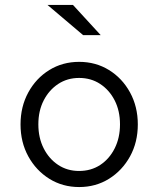

<svg xmlns="http://www.w3.org/2000/svg" viewBox="-20 -746 640 776"><path d="M300 10Q233 10 179.4 -23.4Q125.8 -56.8 94.4 -114Q63 -171.2 63 -243.1Q63 -315 94.4 -372.5Q125.8 -430 179.4 -463Q233 -496 299.9 -496Q366.9 -496 420.4 -463Q474 -430 505.5 -372.5Q537 -315 537 -243.1Q537 -171.2 505.6 -114Q474.1 -56.8 420.6 -23.4Q367 10 300 10ZM299.5 -55Q348 -55 385 -79.3Q422 -103.6 443.5 -146.3Q465 -189 465 -243.5Q465 -298 443.5 -340.2Q421.9 -382.4 384.8 -406.7Q347.7 -431 300 -431Q252 -431 215 -406.5Q178 -382 156.5 -340Q135 -298 135 -243.5Q135 -189 156.5 -146.5Q178 -104 215 -79.5Q252 -55 299.5 -55ZM316 -604 172 -726H275L387 -604Z"/></svg>

Font: Red Hat Mono VF Light
Style: Regular
Weight: 300
Monospace: yes
Designer: Pentagram, MCKL
Foundry: Pentagram, MCKL
Version: Version 1.023